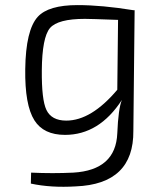

<svg xmlns="http://www.w3.org/2000/svg" viewBox="-20 -517 613 753"><path d="M503 -4Q505 205 277 214Q180 220 101 203L102 160Q187 164 268 160Q434 150 440 6Q444 -91 458 -125Q369 12 235 12Q151 12 115 -45Q77 -105 79 -246Q81 -399 128 -451Q170 -497 284 -497Q380 -497 503 -477H508ZM443 -439Q334 -443 313 -443Q207 -443 176 -407Q145 -370 144 -241Q143 -126 162 -86Q182 -44 240 -44Q338 -44 440 -165Z"/></svg>

Font: Taylor Sans Light
Style: Regular
Weight: 300
Italic angle: -8°
Designer: Natanael Gama
Version: Version 1.001 September 8, 2015